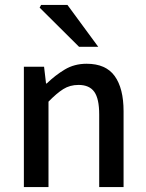

<svg xmlns="http://www.w3.org/2000/svg" viewBox="-20 -760 594 780"><path d="M77 0V-489H159L167 -421H170Q204 -454 243 -477.5Q282 -501 332 -501Q410 -501 446 -451Q482 -401 482 -308V0H383V-295Q383 -359 363 -387Q343 -415 299 -415Q264 -415 237 -398Q210 -381 177 -347V0ZM301 -570 141 -729 147 -740H254L379 -570Z"/></svg>

Font: Mada Medium
Style: Regular
Weight: 500
Designer: Khaled Hosny
Version: Version 1.5